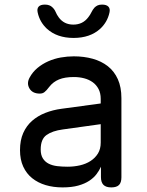

<svg xmlns="http://www.w3.org/2000/svg" viewBox="-20 -805 640 835"><path d="M144 -750Q140 -767 148 -776Q156 -785 175 -785Q186 -785 194 -782Q202 -779 207 -774Q217 -765 222 -753Q227 -741 235 -730Q258 -698 299 -698Q340 -698 364 -730Q372 -740 377.5 -751.5Q383 -763 391 -772Q397 -778 404.5 -781.5Q412 -785 424 -785Q443 -785 451.5 -776Q460 -767 456 -750Q447 -709 416 -680Q372 -640 300 -640Q228 -640 184 -680Q153 -709 144 -750ZM418 -355V-375Q418 -400 408.5 -418Q399 -436 383 -447.5Q367 -459 346 -464.5Q325 -470 301 -470Q262 -470 236.5 -459.5Q211 -449 194 -427Q188 -419 183 -413.5Q178 -408 173.5 -404.5Q169 -401 164 -399.5Q159 -398 153 -398Q121 -398 108 -420.5Q95 -443 109 -468Q122 -492 143 -509.5Q164 -527 190 -538.5Q216 -550 244.5 -555Q273 -560 301 -560Q345 -560 383 -549.5Q421 -539 449 -517Q477 -495 492.5 -460.5Q508 -426 508 -378V-34Q508 -11 497.5 -0.5Q487 10 464 10Q441 10 430 -1Q419 -12 419 -35V-80Q412 -64 400 -48Q388 -32 368.5 -19Q349 -6 320.5 2Q292 10 252 10Q212 10 178.5 0Q145 -10 120 -30Q95 -50 81 -80.5Q67 -111 67 -152Q67 -195 81 -226.5Q95 -258 119.5 -279.5Q144 -301 177 -314Q210 -327 248 -332ZM418 -265 253 -242Q208 -236 182.5 -218Q157 -200 157 -155Q157 -131 166.5 -116Q176 -101 192 -93Q208 -85 229 -82.5Q250 -80 274 -80Q302 -80 328 -86Q354 -92 374 -105Q394 -118 406 -137.5Q418 -157 418 -185Z"/></svg>

Font: Maple Mono Normal
Style: Regular
Weight: 400
Monospace: yes
Designer: subframe7536
Version: Version 7.000